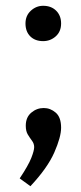

<svg xmlns="http://www.w3.org/2000/svg" viewBox="-20 -488 279 663"><path d="M48 128Q78 83 88 57.5Q98 32 98 20Q98 8 90.5 -2Q83 -12 76 -23.5Q69 -35 69 -54Q69 -83 88 -99Q107 -115 131 -115Q154 -115 172.5 -99Q191 -83 191 -47Q191 -15 167.5 38.5Q144 92 85 155ZM68 -407Q68 -434 86.5 -451Q105 -468 129 -468Q157 -468 174 -451Q191 -434 191 -407Q191 -379 172.5 -362.5Q154 -346 129 -346Q101 -346 84.5 -362.5Q68 -379 68 -407Z"/></svg>

Font: Bitter Medium
Style: Regular
Weight: 500
Designer: Sol Matas, and Bitter project Authors
Foundry: Sol Matas
Version: Version 2.001